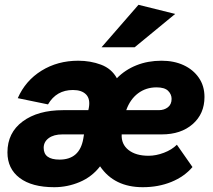

<svg xmlns="http://www.w3.org/2000/svg" viewBox="-20 -770 889 800"><path d="M206 10Q113 10 62 -28.5Q11 -67 11 -135Q11 -217 74.5 -264Q138 -311 243 -311H348L350 -320Q357 -357 339 -376Q321 -395 284 -395Q215 -395 180 -335L54 -361Q86 -434 153 -475.5Q220 -517 306 -517Q357 -517 401 -500.5Q445 -484 467 -444Q501 -479 548.5 -498Q596 -517 653 -517Q705 -517 745 -498.5Q785 -480 808.5 -446Q832 -412 832 -366Q832 -296 783 -253Q734 -210 654 -210H487Q485 -169 515.5 -145Q546 -121 599 -121Q630 -121 663 -133.5Q696 -146 717 -167L782 -74Q748 -34 694 -12Q640 10 575 10Q456 10 397 -77Q363 -33 312 -11.5Q261 10 206 10ZM632 -406Q588 -406 555 -381Q522 -356 506 -311H642Q664 -311 679.5 -323Q695 -335 695 -358Q695 -377 680.5 -391.5Q666 -406 632 -406ZM228 -105Q312 -105 327 -192L330 -210H240Q204 -210 183 -194.5Q162 -179 162 -154Q162 -105 228 -105ZM403 -573 557 -750 710 -712 541 -573Z"/></svg>

Font: Livvic
Style: Bold Italic
Weight: 700
Italic angle: -10°
Designer: Jacques Le Bailly, Baron von Fonthausen
Version: Version 1.001; ttfautohint (v1.8.2)